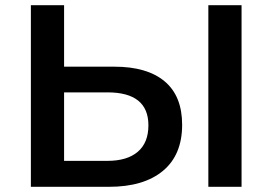

<svg xmlns="http://www.w3.org/2000/svg" viewBox="-20 -720 1050 740"><path d="M682 -239Q682 -123 608 -61.5Q534 0 400 0H99V-700H227V-463H421Q547 -463 614.5 -406.5Q682 -350 682 -239ZM552 -237Q552 -364 394 -364H227V-100H394Q470 -100 511 -135Q552 -170 552 -237ZM783 -700H911V0H783Z"/></svg>

Font: CMG Sans SemiBold
Style: Regular
Weight: 600
Designer: Julieta Ulanovsky
Foundry: Julieta Ulanovsky
Version: Version 7.200